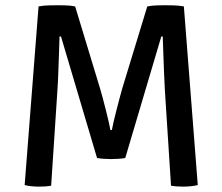

<svg xmlns="http://www.w3.org/2000/svg" viewBox="-20 -707 848 732"><path d="M127 -682.5Q145 -686 165.8 -686.5Q186.5 -687 199 -687Q212 -687 230.2 -686.5Q248.5 -686 266.5 -682.5L361.5 -369.5Q365 -358 371 -336Q377 -314 383.2 -289Q389.5 -264 394.5 -242.5Q399.5 -221 401 -211H406.5Q408 -221 413 -242.5Q418 -264 424.5 -289Q431 -314 436.8 -336Q442.5 -358 446 -369.5L541.5 -682.5Q560.5 -686 578.2 -686.5Q596 -687 609 -687Q621.5 -687 641.8 -686.5Q662 -686 681 -682.5L734 -1.5Q722.5 1.5 707.5 3Q692.5 4.5 679.5 4.5Q667 4.5 655.5 3.8Q644 3 632 1L608.5 -364.5Q607 -392 605.5 -428Q604 -464 602.8 -501.2Q601.5 -538.5 600.5 -568H595L457.5 -104.5Q445.5 -102.5 430.5 -101.5Q415.5 -100.5 403 -100.5Q391.5 -100.5 376.5 -101.5Q361.5 -102.5 350 -104.5L212.5 -568H207Q206 -538.5 204.8 -501.2Q203.5 -464 202.2 -428Q201 -392 199 -364.5L175 1Q163.5 3 151.5 3.8Q139.5 4.5 127 4.5Q114 4.5 99.2 3Q84.5 1.5 74 -1.5Z"/></svg>

Font: Signika
Style: Regular
Weight: 400
Designer: Anna Giedry
Foundry: Anna Giedry
Version: Version 2.001